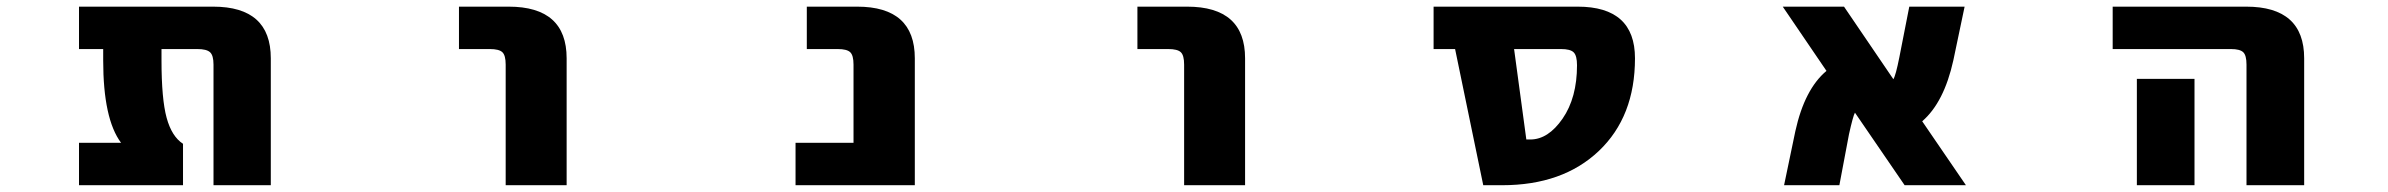

<svg xmlns="http://www.w3.org/2000/svg" viewBox="-20 -544 7040 566"><path d="M778.3 2H609.4V-353.5Q609.4 -380.9 599.1 -390.1Q588.9 -399.4 561.5 -399.4H456.1V-366.2Q456.1 -252 471.2 -196.8Q486.3 -141.6 519.5 -120.1V2H212.9V-123H336.9Q284.2 -193.4 284.2 -366.2V-399.4H212.9V-524.4H608.4Q778.3 -524.4 778.3 -372.1Z M1333 -399.4V-524.4H1479.5Q1650.4 -524.4 1650.4 -372.1V2H1470.7V-353.5Q1470.7 -380.9 1460.9 -390.1Q1451.2 -399.4 1423.8 -399.4Z M2325.2 2V-123H2496.1V-353.5Q2496.1 -380.9 2486.3 -390.1Q2476.6 -399.4 2449.2 -399.4H2358.4V-524.4H2506.8Q2676.8 -524.4 2676.8 -372.1V2Z M3333 -399.4V-524.4H3479.5Q3650.4 -524.4 3650.4 -372.1V2H3470.7V-353.5Q3470.7 -380.9 3460.9 -390.1Q3451.2 -399.4 3423.8 -399.4Z M4443.4 -399.4 4479.5 -132.8H4491.2Q4543.9 -132.8 4586.4 -194.3Q4628.9 -255.9 4628.9 -351.6Q4628.9 -379.9 4619.1 -389.6Q4609.4 -399.4 4582 -399.4ZM4269.5 -399.4H4206.1V-524.4H4630.9Q4799.8 -524.4 4799.8 -372.1Q4799.8 -200.2 4693.4 -99.1Q4586.9 2 4408.2 2H4352.5Z M5775.4 2H5594.7L5448.2 -211.9Q5442.4 -201.2 5430.7 -148.4L5402.3 2H5239.3L5272.5 -157.2Q5299.8 -281.2 5364.3 -335L5235.4 -524.4H5416L5561.5 -310.5Q5568.4 -321.3 5579.1 -375L5608.4 -524.4H5771.5L5738.3 -366.2Q5710.9 -242.2 5646.5 -186.5Z M6208 -399.4V-524.4H6601.6Q6772.5 -524.4 6772.5 -372.1V2H6602.5V-353.5Q6602.5 -380.9 6592.8 -390.1Q6583 -399.4 6556.6 -399.4ZM6449.2 -311.5V-163.1V2H6279.3V-163.1V-311.5Z"/></svg>

Font: GenEi Gothic M Heavy
Style: Regular
Weight: 800
Designer: o_tamon (Modified); [Source Han Sans]
Ryoko NISHIZUKA  (kana & ideographs); Paul D. Hunt (Latin, Greek & Cyrillic); Wenl
Version: Version 1.1a;Original Version 1.004